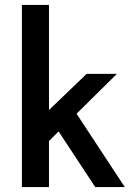

<svg xmlns="http://www.w3.org/2000/svg" viewBox="-20 -760 533 780"><path d="M455 -460H332L179 -313V-740H69V0H179V-187L218 -226L367 0H487L291 -298Z"/></svg>

Font: Quattrocento Sans
Style: Bold
Weight: 700
Designer: Pablo Impallari
Foundry: Pablo Impallari, Igino Marini, Brenda Gallo
Version: Version 2.000